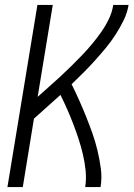

<svg xmlns="http://www.w3.org/2000/svg" viewBox="-20 -755 540 775"><path d="M10 0 131 -735H193L132 -364Q155 -385 178 -405Q201 -425 223.5 -446Q246 -467 268 -488.5Q290 -510 311.5 -532.5Q333 -555 352.5 -578.5Q372 -602 389.5 -627Q407 -652 420 -679.5Q433 -707 437 -735H499Q494 -704 479.5 -674Q465 -644 447 -616Q429 -588 407.5 -562Q386 -536 363.5 -511Q341 -486 317 -462Q293 -438 269 -415Q285 -383 299.5 -350.5Q314 -318 327.5 -284.5Q341 -251 353 -217Q365 -183 373.5 -147.5Q382 -112 387 -75Q392 -38 386 0H324Q329 -34 325.5 -67.5Q322 -101 314.5 -132.5Q307 -164 297 -194.5Q287 -225 275.5 -255Q264 -285 251 -314.5Q238 -344 224 -372Q197 -348 170.5 -324Q144 -300 117 -276L72 0Z"/></svg>

Font: Iosevka Curly Light
Style: Italic
Weight: 300
Italic angle: -9°
Monospace: yes
Designer: Belleve Invis
Foundry: Belleve Invis
Version: Version 22.1.2; ttfautohint (v1.8.4)